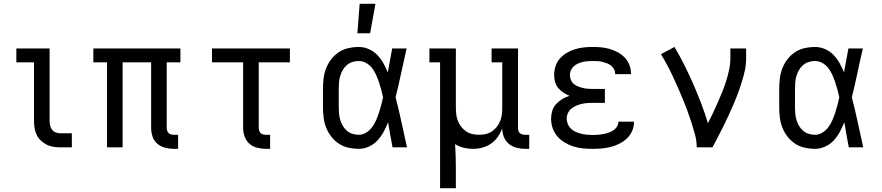

<svg xmlns="http://www.w3.org/2000/svg" viewBox="-20 -775 4640 1010"><path d="M358 0H296Q278 0 259.5 -3Q241 -6 224.5 -14.5Q208 -23 194.5 -36Q181 -49 173 -65.5Q165 -82 162 -100.5Q159 -119 159 -138V-447H66V-520H241V-138Q241 -126 244 -114Q247 -102 254 -92.5Q261 -83 272.5 -78.5Q284 -74 296 -74H358Z M917 8H894Q871 8 848 2Q825 -4 807.5 -19Q790 -34 782.5 -56.5Q775 -79 775 -102V-447H625V0H543V-447H471V-520H929V-447H857V-102Q857 -95 859.5 -87.5Q862 -80 867 -75Q872 -70 879.5 -68Q887 -66 894 -66H917Z M1401 8H1378Q1355 8 1332 2Q1309 -4 1292 -19Q1275 -34 1267 -56.5Q1259 -79 1259 -102V-447H1095V-520H1505V-447H1341V-102Q1341 -95 1343.5 -87.5Q1346 -80 1351 -75Q1356 -70 1363.5 -68Q1371 -66 1378 -66H1401Z M1867 8Q1840 8 1813 2Q1786 -4 1763 -19Q1740 -34 1723 -56Q1706 -78 1696 -103Q1686 -128 1682.5 -155.5Q1679 -183 1679 -210V-310Q1679 -337 1682.5 -364.5Q1686 -392 1696 -417Q1706 -442 1723 -464Q1740 -486 1763 -501Q1786 -516 1813 -522Q1840 -528 1867 -528Q1894 -528 1919.5 -517Q1945 -506 1964 -486.5Q1983 -467 1996.5 -443Q2010 -419 2020 -394Q2026 -426 2031.5 -457.5Q2037 -489 2043 -520H2119Q2104 -456 2090.5 -391.5Q2077 -327 2061 -263Q2078 -198 2092 -132Q2106 -66 2121 0H2045Q2039 -32 2033 -64.5Q2027 -97 2022 -129L2021 -131Q2011 -105 1997.5 -80.5Q1984 -56 1965.5 -36Q1947 -16 1921 -4Q1895 8 1867 8ZM1867 -66Q1888 -66 1906.5 -77.5Q1925 -89 1937.5 -106Q1950 -123 1958.5 -142.5Q1967 -162 1973.5 -182Q1980 -202 1985.5 -222.5Q1991 -243 1995 -263Q1991 -283 1985.5 -303Q1980 -323 1973.5 -342.5Q1967 -362 1958.5 -381Q1950 -400 1937.5 -416.5Q1925 -433 1906.5 -443.5Q1888 -454 1867 -454Q1850 -454 1834 -449Q1818 -444 1805 -433Q1792 -422 1783.5 -407.5Q1775 -393 1770 -376.5Q1765 -360 1763.5 -343.5Q1762 -327 1762 -310V-210Q1762 -193 1763.5 -176.5Q1765 -160 1770 -143.5Q1775 -127 1783.5 -112.5Q1792 -98 1805 -87Q1818 -76 1834 -71Q1850 -66 1867 -66ZM1860 -600 1872 -755H1955L1927 -600Z M2295 215V-447H2239V-520H2378V-210Q2378 -192 2380 -174Q2382 -156 2388.5 -139.5Q2395 -123 2406 -108.5Q2417 -94 2432 -84Q2447 -74 2464.5 -70Q2482 -66 2500 -66Q2518 -66 2535.5 -70Q2553 -74 2568 -84Q2583 -94 2594 -108.5Q2605 -123 2611.5 -139.5Q2618 -156 2620 -174Q2622 -192 2622 -210V-447H2566V-520H2705V-102Q2705 -95 2707 -87.5Q2709 -80 2714.5 -75Q2720 -70 2727 -68Q2734 -66 2742 -66H2764V8H2742Q2719 8 2696.5 2Q2674 -4 2656.5 -18.5Q2639 -33 2630.5 -55Q2622 -77 2622 -100Q2613 -76 2598.5 -55Q2584 -34 2563 -19.5Q2542 -5 2517.5 1.5Q2493 8 2467 8Q2443 8 2418.5 2Q2394 -4 2374 -17Q2376 14 2377 45Q2378 76 2378 107V215Z M3097 8Q3072 8 3046.5 5.5Q3021 3 2997 -4.5Q2973 -12 2951 -25Q2929 -38 2912.5 -57Q2896 -76 2887.5 -100Q2879 -124 2879 -150Q2879 -171 2885 -191.5Q2891 -212 2905.5 -227.5Q2920 -243 2938 -254Q2956 -265 2976 -271Q2959 -278 2943.5 -288Q2928 -298 2916.5 -312Q2905 -326 2900 -344Q2895 -362 2895 -381Q2895 -404 2902.5 -427Q2910 -450 2925.5 -467.5Q2941 -485 2961.5 -497Q2982 -509 3004.5 -516Q3027 -523 3050.5 -525.5Q3074 -528 3097 -528Q3120 -528 3142.5 -526Q3165 -524 3187 -517.5Q3209 -511 3229.5 -500Q3250 -489 3266 -472.5Q3282 -456 3290.5 -434.5Q3299 -413 3299 -390V-385H3216V-387Q3216 -400 3210 -411Q3204 -422 3194 -430Q3184 -438 3172 -442.5Q3160 -447 3147.5 -450Q3135 -453 3122.5 -453.5Q3110 -454 3097 -454Q3084 -454 3071 -453Q3058 -452 3045 -449Q3032 -446 3020 -440.5Q3008 -435 2998 -426Q2988 -417 2983 -405Q2978 -393 2978 -379Q2978 -366 2983.5 -353.5Q2989 -341 2999 -333Q3009 -325 3021.5 -320Q3034 -315 3047 -312Q3060 -309 3073.5 -308Q3087 -307 3100 -307H3162V-234H3100Q3085 -234 3070 -233Q3055 -232 3040 -228.5Q3025 -225 3011 -219Q2997 -213 2985.5 -203.5Q2974 -194 2967.5 -180Q2961 -166 2961 -151Q2961 -136 2967 -122Q2973 -108 2984 -97.5Q2995 -87 3009 -81Q3023 -75 3037.5 -71.5Q3052 -68 3067 -66.5Q3082 -65 3097 -65Q3111 -65 3125 -66Q3139 -67 3153 -69.5Q3167 -72 3180 -76.5Q3193 -81 3205 -88.5Q3217 -96 3225 -108.5Q3233 -121 3233 -135H3315V-132Q3315 -108 3305 -85.5Q3295 -63 3277.5 -46.5Q3260 -30 3238 -19Q3216 -8 3192.5 -2Q3169 4 3145 6Q3121 8 3097 8Z M3645 0Q3645 -33 3636.5 -65Q3628 -97 3618 -128.5Q3608 -160 3596.5 -191Q3585 -222 3572.5 -252.5Q3560 -283 3546.5 -313.5Q3533 -344 3519 -374Q3505 -404 3489.5 -433Q3474 -462 3457 -490L3528 -528Q3556 -481 3580.5 -432Q3605 -383 3627 -332.5Q3649 -282 3668.5 -231Q3688 -180 3704 -127Q3718 -154 3731 -181.5Q3744 -209 3756 -236.5Q3768 -264 3779.5 -292Q3791 -320 3800 -349Q3809 -378 3815.5 -408Q3822 -438 3822 -468V-520H3905V-468Q3905 -436 3898.5 -405.5Q3892 -375 3882.5 -344.5Q3873 -314 3862 -284.5Q3851 -255 3838.5 -226Q3826 -197 3813 -168.5Q3800 -140 3786 -112Q3772 -84 3757.5 -56Q3743 -28 3728 0Z M4267 8Q4240 8 4213 2Q4186 -4 4163 -19Q4140 -34 4123 -56Q4106 -78 4096 -103Q4086 -128 4082.5 -155.5Q4079 -183 4079 -210V-310Q4079 -337 4082.5 -364.5Q4086 -392 4096 -417Q4106 -442 4123 -464Q4140 -486 4163 -501Q4186 -516 4213 -522Q4240 -528 4267 -528Q4294 -528 4319.5 -517Q4345 -506 4364 -486.5Q4383 -467 4396.5 -443Q4410 -419 4420 -394Q4426 -426 4431.5 -457.5Q4437 -489 4443 -520H4519Q4504 -456 4490.5 -391.5Q4477 -327 4461 -263Q4478 -198 4492 -132Q4506 -66 4521 0H4445Q4439 -32 4433 -64.5Q4427 -97 4422 -129L4421 -131Q4411 -105 4397.5 -80.5Q4384 -56 4365.5 -36Q4347 -16 4321 -4Q4295 8 4267 8ZM4267 -66Q4288 -66 4306.5 -77.5Q4325 -89 4337.5 -106Q4350 -123 4358.5 -142.5Q4367 -162 4373.5 -182Q4380 -202 4385.5 -222.5Q4391 -243 4395 -263Q4391 -283 4385.5 -303Q4380 -323 4373.5 -342.5Q4367 -362 4358.5 -381Q4350 -400 4337.5 -416.5Q4325 -433 4306.5 -443.5Q4288 -454 4267 -454Q4250 -454 4234 -449Q4218 -444 4205 -433Q4192 -422 4183.5 -407.5Q4175 -393 4170 -376.5Q4165 -360 4163.5 -343.5Q4162 -327 4162 -310V-210Q4162 -193 4163.5 -176.5Q4165 -160 4170 -143.5Q4175 -127 4183.5 -112.5Q4192 -98 4205 -87Q4218 -76 4234 -71Q4250 -66 4267 -66Z"/></svg>

Font: Iosevka Etoile
Style: Regular
Weight: 400
Designer: Belleve Invis
Foundry: Belleve Invis
Version: Version 33.2.4